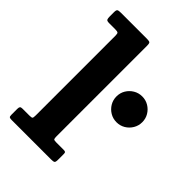

<svg xmlns="http://www.w3.org/2000/svg" viewBox="-227 -879 978 978"><g transform="rotate(45 261.5 -390.0)"><path d="M90.7 -700Q105.2 -700 110 -696.7Q114.7 -693.5 114.7 -678.5V-103.5Q114.7 -87 111.4 -83.5Q108 -80 91.7 -80H42.8Q31.8 -80 28.2 -75.8Q24.7 -71.5 24.7 -60.5V-17.5Q24.7 -5.5 29 -2.7Q33.2 0 44.7 0H328.3Q344.5 0 349.6 -3.5Q354.8 -7 354.8 -23.5V-65Q354.8 -74.5 351.5 -77.3Q348.3 -80 339.8 -80H285.3Q269.8 -80 267.3 -84.4Q264.8 -88.8 264.8 -104V-755.5Q264.8 -773 259.8 -776.5Q254.8 -780 237.8 -780H52.8Q36.2 -780 30.5 -776.7Q24.7 -773.5 24.7 -756.5V-727Q24.7 -711.7 27.9 -705.9Q31 -700 47.3 -700ZM337 -462.5Q337 -437 349.6 -415.9Q362.3 -394.7 383.4 -382.1Q404.5 -369.5 430 -369.5Q455.8 -369.5 476.8 -382.1Q497.8 -394.7 510.4 -415.9Q523 -437 523 -462.5Q523 -488.3 510.4 -509.3Q497.8 -530.3 476.8 -542.9Q455.8 -555.5 430 -555.5Q404.5 -555.5 383.4 -542.9Q362.3 -530.3 349.6 -509.3Q337 -488.3 337 -462.5Z"/></g></svg>

Font: Besley
Style: Regular
Weight: 400
Designer: Owen Earl
Foundry: indestructible type*
Version: Version 4.000